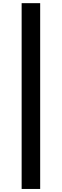

<svg xmlns="http://www.w3.org/2000/svg" viewBox="-20 -982 398 1236"><path d="M238.6 -961.6V234.4H119.3V-961.6Z"/></svg>

Font: Inter UI Semi Bold
Style: Regular
Weight: 600
Designer: Rasmus Andersson
Foundry: rsms
Version: 3.2;8d6f07862